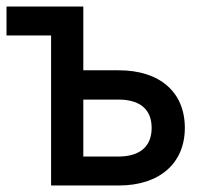

<svg xmlns="http://www.w3.org/2000/svg" viewBox="-20 -570 640 590"><path d="M345 0C470 0 548 -68 548 -177C548 -287 471 -354 345 -354H236V-550H0V-461H137V0ZM236 -264H344C410 -264 446 -234 446 -177C446 -120 410 -89 344 -89H236Z"/></svg>

Font: Tekne LDO Medium
Style: Regular
Weight: 500
Monospace: yes
Designer: Alessio Laiso, Mario Rullo, Paolo Rosset
Foundry: Alessio Laiso
Version: Version 1.000;hotconv 1.0.109;makeotfexe 2.5.65596